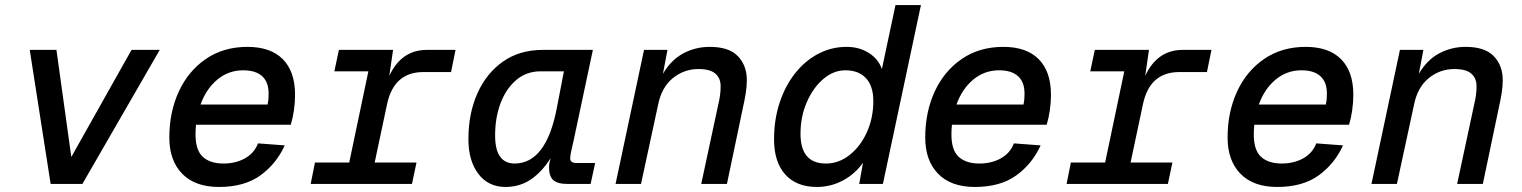

<svg xmlns="http://www.w3.org/2000/svg" viewBox="-20 -730 6040 762"><path d="M181 0 98 -532H204L263 -107L502 -532H614L307 0Z M849 12Q754 12 703 -40.5Q652 -93 652 -184Q652 -285 689.5 -366.5Q727 -448 797 -496Q867 -544 962 -544Q1054 -544 1102.5 -495Q1151 -446 1151 -354Q1151 -323 1146.5 -292Q1142 -261 1134 -235H758Q756 -216 756 -196Q756 -134 785 -107.5Q814 -81 867 -81Q915 -81 952 -101.5Q989 -122 1004 -161L1110 -153Q1077 -80 1013.5 -34Q950 12 849 12ZM945 -451Q887 -451 842.5 -414Q798 -377 776 -315H1042Q1044 -324 1045 -334Q1046 -344 1046 -360Q1046 -404 1020.5 -427.5Q995 -451 945 -451Z M1213 0 1230 -85H1366L1442 -447H1307L1325 -532H1540L1525 -429Q1573 -532 1674 -532H1788L1770 -444H1660Q1543 -444 1516 -316L1467 -85H1633L1615 0Z M1986 12Q1918 12 1878.5 -40Q1839 -92 1839 -178Q1839 -279 1874.5 -359Q1910 -439 1976 -485.5Q2042 -532 2134 -532H2333L2255 -165Q2250 -145 2246.5 -128Q2243 -111 2243 -101Q2243 -83 2269 -83H2342L2324 0H2232Q2193 0 2176 -15Q2159 -30 2159 -66Q2159 -80 2165 -102Q2131 -48 2087 -18Q2043 12 1986 12ZM2022 -81Q2148 -81 2190 -302L2218 -447H2126Q2070 -447 2029.5 -413Q1989 -379 1967 -321.5Q1945 -264 1945 -193Q1945 -135 1965 -108Q1985 -81 2022 -81Z M2423 0 2536 -532H2629L2611 -437Q2643 -492 2691.5 -518Q2740 -544 2797 -544Q2873 -544 2908.5 -507Q2944 -470 2944 -412Q2944 -387 2939.5 -359Q2935 -331 2930 -310L2865 0H2763L2831 -317Q2835 -333 2837.5 -350.5Q2840 -368 2840 -388Q2840 -420 2819 -438Q2798 -456 2752 -456Q2695 -456 2650.5 -420Q2606 -384 2592 -315L2524 0Z M3222 12Q3141 12 3096.5 -37.5Q3052 -87 3052 -177Q3052 -255 3074 -322Q3096 -389 3135.5 -439Q3175 -489 3227.5 -516.5Q3280 -544 3340 -544Q3390 -544 3428 -520Q3466 -496 3480 -456L3534 -710H3635L3484 0H3390L3405 -84Q3373 -39 3325 -13.5Q3277 12 3222 12ZM3258 -81Q3309 -81 3352 -115Q3395 -149 3420.5 -205.5Q3446 -262 3446 -329Q3446 -388 3417 -419.5Q3388 -451 3335 -451Q3288 -451 3247.5 -416.5Q3207 -382 3182 -324.5Q3157 -267 3157 -199Q3157 -81 3258 -81Z M3849 12Q3754 12 3703 -40.5Q3652 -93 3652 -184Q3652 -285 3689.5 -366.5Q3727 -448 3797 -496Q3867 -544 3962 -544Q4054 -544 4102.5 -495Q4151 -446 4151 -354Q4151 -323 4146.5 -292Q4142 -261 4134 -235H3758Q3756 -216 3756 -196Q3756 -134 3785 -107.5Q3814 -81 3867 -81Q3915 -81 3952 -101.5Q3989 -122 4004 -161L4110 -153Q4077 -80 4013.5 -34Q3950 12 3849 12ZM3945 -451Q3887 -451 3842.5 -414Q3798 -377 3776 -315H4042Q4044 -324 4045 -334Q4046 -344 4046 -360Q4046 -404 4020.5 -427.5Q3995 -451 3945 -451Z M4213 0 4230 -85H4366L4442 -447H4307L4325 -532H4540L4525 -429Q4573 -532 4674 -532H4788L4770 -444H4660Q4543 -444 4516 -316L4467 -85H4633L4615 0Z M5049 12Q4954 12 4903 -40.5Q4852 -93 4852 -184Q4852 -285 4889.5 -366.5Q4927 -448 4997 -496Q5067 -544 5162 -544Q5254 -544 5302.5 -495Q5351 -446 5351 -354Q5351 -323 5346.5 -292Q5342 -261 5334 -235H4958Q4956 -216 4956 -196Q4956 -134 4985 -107.5Q5014 -81 5067 -81Q5115 -81 5152 -101.5Q5189 -122 5204 -161L5310 -153Q5277 -80 5213.5 -34Q5150 12 5049 12ZM5145 -451Q5087 -451 5042.5 -414Q4998 -377 4976 -315H5242Q5244 -324 5245 -334Q5246 -344 5246 -360Q5246 -404 5220.5 -427.5Q5195 -451 5145 -451Z M5423 0 5536 -532H5629L5611 -437Q5643 -492 5691.5 -518Q5740 -544 5797 -544Q5873 -544 5908.5 -507Q5944 -470 5944 -412Q5944 -387 5939.5 -359Q5935 -331 5930 -310L5865 0H5763L5831 -317Q5835 -333 5837.5 -350.5Q5840 -368 5840 -388Q5840 -420 5819 -438Q5798 -456 5752 -456Q5695 -456 5650.5 -420Q5606 -384 5592 -315L5524 0Z"/></svg>

Font: Geist Mono Medium
Style: Italic
Weight: 500
Italic angle: -12°
Monospace: yes
Designer: Basement.studio, Andrés Briganti, Mateo Zaragoza
Foundry: Basement.studio, Vercel, Andrés Briganti, Guido Ferreyra, Mateo Zaragoza
Version: Version 1.500; ttfautohint (v1.8.4.7-5d5b)